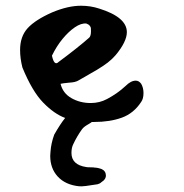

<svg xmlns="http://www.w3.org/2000/svg" viewBox="-20 -436 640 669"><path d="M308 -11Q303 -11 300 -11Q295 -7 286 -2Q279 2 274 6Q269 10 266 14Q248 39 235 67Q229 79 229 97Q229 138 280 146Q284 147 296 147Q307 147 310 148Q319 148 334 153Q349 160 349 176Q349 185 341 193L333 199Q328 204 320 206Q296 210 279.5 212Q263 214 255 213Q208 208 181.5 179.5Q155 151 155 107L156 92Q158 63 169 33Q190 -4 207 -25Q169 -39 130.5 -78.5Q92 -118 58 -201Q54 -217 52 -232Q50 -247 50 -262Q50 -309 76.5 -338Q103 -367 162 -393Q217 -416 262 -416Q296 -416 326 -406Q422 -376 422 -324Q422 -291 383 -244Q371 -230 355.5 -218Q340 -206 316.5 -192Q293 -178 254 -156Q243 -149 221 -148Q210 -147 202.5 -146Q195 -145 191 -144Q199 -111 229 -94Q259 -77 296 -77Q327 -77 353 -91Q389 -110 417 -136Q436 -155 453 -155Q464 -155 472 -144Q480 -130 480 -112Q480 -92 472 -81Q446 -41 404.5 -26Q363 -11 308 -11ZM184 -220Q219 -246 246 -267.5Q273 -289 291 -305Q297 -311 297 -327Q297 -338 296 -341Q294 -346 289 -350Q282 -353 281 -354Q263 -356 241 -341Q219 -326 198 -300.5Q177 -275 161 -242Q169 -205 184 -220Z"/></svg>

Font: Mansalva
Style: Regular
Weight: 400
Designer: Carolina Short
Foundry: Carolina Short
Version: Version 2.112; ttfautohint (v1.8.4.7-5d5b)